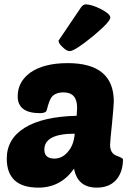

<svg xmlns="http://www.w3.org/2000/svg" viewBox="-20 -849 603 879"><path d="M93 -264Q175 -315 331 -319Q333 -347 333 -356Q333 -426 271 -426Q233 -426 216 -404Q205 -389 194 -345Q191 -331 163 -331Q61 -331 61 -408Q61 -474 118 -516Q180 -560 290 -560Q501 -560 501 -384Q501 -369 493 -285Q484 -201 484 -186Q484 -147 514 -136Q543 -125 543 -120Q543 -68 518 -33Q486 10 423 10Q335 10 319 -77Q258 10 156 10Q11 10 11 -123Q11 -213 93 -264ZM183 -164Q183 -123 229 -123Q264 -123 289 -152Q318 -183 322 -237Q183 -237 183 -164ZM267 -633Q248 -650 248 -663L350 -814Q360 -829 373 -829Q398 -829 441 -808Q485 -785 485 -769Q485 -749 404 -682Q322 -615 299 -615Q285 -615 267 -633Z"/></svg>

Font: PoetsenOne
Style: Regular
Weight: 400
Designer: Rodrigo Fuenzalida, Pablo Impallari
Foundry: Pablo Impallari, Rodrigo Fuenzalida
Version: Version 1.000